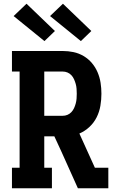

<svg xmlns="http://www.w3.org/2000/svg" viewBox="-20 -1008 640 1028"><path d="M44 0V-110H85V-625H44V-735H315Q345 -735 373.5 -729Q402 -723 427.5 -708Q453 -693 472 -670.5Q491 -648 502.5 -621Q514 -594 518.5 -565Q523 -536 523 -506Q523 -474 517.5 -441.5Q512 -409 497.5 -380Q483 -351 459 -328.5Q435 -306 405 -293L488 -110H560V0H397L308 -198L271 -278H217V-110H258V0ZM217 -388H315Q329 -388 341 -393Q353 -398 362 -407.5Q371 -417 376.5 -429Q382 -441 385.5 -454Q389 -467 390 -480Q391 -493 391 -506Q391 -519 390 -532.5Q389 -546 385.5 -558.5Q382 -571 376.5 -583.5Q371 -596 362 -605.5Q353 -615 341 -620Q329 -625 315 -625H217ZM413 -788 248 -922 317 -988 469 -842ZM218 -788 53 -922 122 -988 274 -842Z"/></svg>

Font: Iosevka Etoile Extrabold
Style: Regular
Weight: 800
Designer: Belleve Invis
Foundry: Belleve Invis
Version: Version 22.1.2; ttfautohint (v1.8.4)